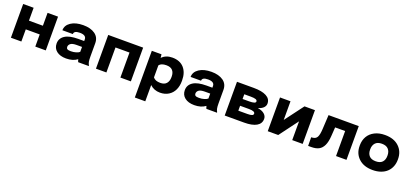

<svg xmlns="http://www.w3.org/2000/svg" viewBox="31 -1580 6013 2825"><g transform="rotate(20 3037.5 -167.5)"><path d="M69.8 0V-528.3H233.4V-326.7H451.7V-528.3H615.7V0H451.7V-190.4H233.4V0Z M935.1 9.8Q840.3 9.8 785.4 -33.7Q730.5 -77.1 730.5 -151.4Q730.5 -231.9 799.6 -277.3Q868.7 -322.8 1006.8 -322.8H1099.6V-348.6Q1099.6 -415.5 999.5 -415.5Q907.7 -415.5 907.7 -362.3H744.1Q744.1 -439.9 817.1 -489Q890.1 -538.1 1009.3 -538.1Q1125 -538.1 1194.3 -489Q1263.7 -439.9 1263.7 -347.7V-136.7Q1263.7 -84 1269.5 -56.9Q1275.4 -29.8 1288.6 -8.3V0H1123Q1114.3 -19 1109.4 -41.5Q1041 9.8 935.1 9.8ZM894 -156.7Q894 -135.7 908.9 -125Q923.8 -114.3 964.8 -114.3Q1008.8 -114.3 1046.4 -126Q1084 -137.7 1099.6 -153.3V-230.5H1015.6Q948.7 -230.5 921.4 -209.2Q894 -188 894 -156.7Z M1564.9 0H1401.4V-528.3H1948.2V0H1784.2V-391.6H1564.9Z M2247.6 203.1H2084V-528.3H2235.4L2241.7 -474.1Q2303.2 -538.1 2404.3 -538.1Q2522.9 -538.1 2587.4 -466.1Q2651.9 -394 2651.9 -271V-260.7Q2651.9 -183.1 2624 -122.6Q2596.2 -62 2539.6 -26.1Q2482.9 9.8 2405.8 9.8Q2311 9.8 2247.6 -51.3ZM2359.4 -401.9Q2278.8 -401.9 2247.6 -359.9V-171.4Q2281.2 -127 2360.8 -127Q2426.3 -127 2457.3 -163.8Q2488.3 -200.7 2488.3 -260.7V-271Q2488.3 -332.5 2457 -367.2Q2425.8 -401.9 2359.4 -401.9Z M2942.4 9.8Q2847.7 9.8 2792.7 -33.7Q2737.8 -77.1 2737.8 -151.4Q2737.8 -231.9 2806.9 -277.3Q2876 -322.8 3014.2 -322.8H3106.9V-348.6Q3106.9 -415.5 3006.8 -415.5Q2915 -415.5 2915 -362.3H2751.5Q2751.5 -439.9 2824.5 -489Q2897.5 -538.1 3016.6 -538.1Q3132.3 -538.1 3201.7 -489Q3271 -439.9 3271 -347.7V-136.7Q3271 -84 3276.9 -56.9Q3282.7 -29.8 3295.9 -8.3V0H3130.4Q3121.6 -19 3116.7 -41.5Q3048.3 9.8 2942.4 9.8ZM2901.4 -156.7Q2901.4 -135.7 2916.3 -125Q2931.2 -114.3 2972.2 -114.3Q3016.1 -114.3 3053.7 -126Q3091.3 -137.7 3106.9 -153.3V-230.5H3022.9Q2956.1 -230.5 2928.7 -209.2Q2901.4 -188 2901.4 -156.7Z M3417.5 -528.3H3681.2Q3808.1 -528.3 3878.7 -491Q3949.2 -453.6 3949.2 -379.9Q3949.2 -342.8 3920.7 -314.2Q3892.1 -285.6 3837.9 -270Q3907.2 -258.8 3943.6 -226.8Q3980 -194.8 3980 -150.9Q3980 -76.7 3913.1 -38.3Q3846.2 0 3721.7 0H3417.5ZM3581.1 -135.7H3721.7Q3770.5 -135.7 3793 -144.5Q3815.4 -153.3 3815.4 -172.4Q3815.4 -212.4 3721.7 -212.4H3581.1ZM3581.1 -318.8H3684.1Q3785.6 -318.8 3785.6 -352.1Q3785.6 -374.5 3760.7 -383.5Q3735.8 -392.6 3681.2 -392.6H3581.1Z M4091.3 -528.3H4255.4V-235.8L4474.6 -528.3H4638.2V0H4474.6V-293.9L4255.4 0H4091.3Z M4723.6 0 4722.2 -134.3 4744.6 -136.2Q4793.5 -141.1 4813.7 -178.2Q4834 -215.3 4838.9 -303.2L4851.1 -528.3H5324.2V0H5160.6V-391.6H5003.9L4994.6 -253.4Q4988.8 -160.6 4962.2 -104.5Q4935.5 -48.3 4889.9 -24.2Q4844.2 0 4773.4 0Z M5435.5 -258.8V-269Q5435.5 -346.7 5470.2 -407.2Q5504.9 -467.8 5573 -502.9Q5641.1 -538.1 5733.9 -538.1Q5874 -538.1 5953.6 -463.1Q6033.2 -388.2 6033.2 -269V-258.8Q6033.2 -200.7 6013.2 -151.6Q5993.2 -102.5 5955.8 -66.7Q5918.5 -30.8 5861.6 -10.5Q5804.7 9.8 5734.9 9.8Q5595.7 9.8 5515.6 -65.2Q5435.5 -140.1 5435.5 -258.8ZM5599.1 -269V-258.8Q5599.1 -198.7 5632.1 -162.8Q5665 -127 5734.9 -127Q5803.7 -127 5836.7 -163.1Q5869.6 -199.2 5869.6 -258.8V-269Q5869.6 -327.6 5836.4 -364.5Q5803.2 -401.4 5733.9 -401.4Q5665.5 -401.4 5632.3 -364.5Q5599.1 -327.6 5599.1 -269Z"/></g></svg>

Font: Bert Sans Black
Style: Regular
Weight: 900
Designer: Christian Robertson, Adam Twardoch, & Cristiano Sobral
Foundry: Google
Version: Version 12.135;January 10, 2020;FontCreator 12.0.0.2547 64-b